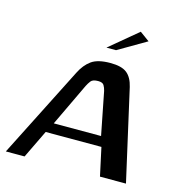

<svg xmlns="http://www.w3.org/2000/svg" viewBox="-115 -707 746 792"><g transform="rotate(15 257.5 -310.5)"><path d="M-20 0 177 -389Q195 -425 222 -444.5Q249 -464 303 -464Q351 -464 373.5 -446Q396 -428 405 -389L493 0H382L356 -120H118L60 0ZM141 -163H343L307 -346Q304 -359 298 -369Q292 -379 273 -379Q250 -379 242 -368.5Q234 -358 228 -346ZM270 -521 390 -621 431 -591 311 -521Z"/></g></svg>

Font: Genos Thin Medium
Style: Italic
Weight: 500
Italic angle: -8°
Version: Version 1.010